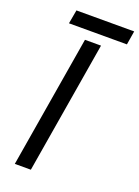

<svg xmlns="http://www.w3.org/2000/svg" viewBox="-155 -889 694 956"><g transform="rotate(20 192.0 -411.5)"><path d="M168 -700H253L136 0H51ZM78 -823H384L372 -750H65Z"/></g></svg>

Font: Oak Sans
Style: Italic
Weight: 400
Italic angle: -9.49998°
Foundry: Erik Kennedy, Walven
Version: Version 1.000